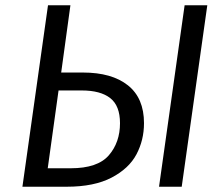

<svg xmlns="http://www.w3.org/2000/svg" viewBox="-20 -708 848 728"><path d="M526 -241Q526 -177 497.5 -123Q469 -69 403 -34.5Q337 0 233 0H65L162 -688H247L212 -433H294Q404 -433 465 -384.5Q526 -336 526 -241ZM766 -688 669 0H583L680 -688ZM435 -241Q435 -307 398 -336Q361 -365 290 -365H202L161 -70H248Q350 -70 392.5 -119Q435 -168 435 -241Z"/></svg>

Font: Fira Sans Book
Style: Italic
Weight: 350
Italic angle: -8°
Designer: bBox Type GmbH & Carrois Corporate GbR & Edenspiekermann AG
Foundry: bBox Type GmbH & Carrois Corporate GbR & Edenspiekermann AG
Version: Version 4.301